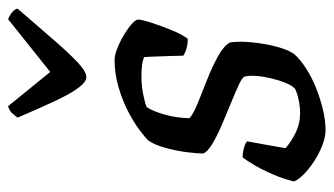

<svg xmlns="http://www.w3.org/2000/svg" viewBox="-188 -604 792 455"><g transform="rotate(-90 207.5 -376.0)"><path d="M127.4 0Q110.4 0 90.2 -8Q70.1 -16 51.9 -28Q33.8 -40 21.1 -53Q8.5 -66 5.5 -75Q11.5 -100.2 22.6 -125.6Q33.7 -151 45.3 -170.4Q56.9 -189.8 62.7 -196.5Q70.2 -196.5 77.4 -195.2Q84.6 -193.8 91.2 -191.3Q97.8 -188.8 100.6 -185.8Q97.6 -169.5 93.4 -146.5Q89.1 -123.4 84.4 -95Q98.6 -82 120.4 -71.2Q142.3 -60.3 168.1 -60.3Q181.9 -60.3 198 -63.6Q214.2 -66.9 224.9 -72.1Q232.9 -79.3 239 -94.3Q245.1 -109.2 249.6 -127.8Q254.1 -146.4 255.5 -163.6Q256.9 -180.8 254.1 -191.6Q252.1 -197.6 233.6 -206Q215.1 -214.4 189.5 -224.9Q163.9 -235.4 138.2 -246.4Q112.5 -257.4 93.6 -268.9Q74.7 -280.4 71.7 -290.4Q71.7 -302.9 74.7 -327.4Q77.7 -351.9 84.7 -378.1Q91.7 -404.4 102.7 -420.4Q110.7 -428.4 128.5 -441.6Q146.2 -454.9 172 -468.2Q197.8 -481.5 229.2 -490.7Q260.6 -500 294.2 -500Q304 -500 319.7 -494Q335.5 -488 351.5 -478.5Q367.6 -469 378.4 -459.5Q389.1 -450 389.1 -444Q389.1 -436 381.5 -412.2Q373.9 -388.5 363.7 -364Q353.5 -339.5 343.5 -326.5Q335.4 -326.5 327.2 -328Q319 -329.5 312.6 -332.3Q306.3 -335.2 303.5 -337.2Q303.5 -350.5 302.8 -367.4Q302 -384.4 301.6 -401.3Q301.2 -418.3 300.2 -430Q290.2 -434 277.8 -435.2Q265.3 -436.3 255.2 -436.3Q231.8 -436.3 210.6 -431.9Q189.4 -427.6 181.6 -423.8Q171.6 -408.8 163.7 -380.4Q155.9 -352 155.4 -322.3Q165.4 -313.3 190.9 -302.9Q216.5 -292.5 246.6 -280.7Q276.8 -268.8 301.9 -255Q327 -241.2 335.1 -226.2Q338.1 -203.5 335.1 -173.5Q332.1 -143.5 325.1 -116.8Q318.1 -90.2 307.9 -75Q294.9 -60 273.2 -46.1Q251.6 -32.2 226 -22.1Q200.5 -12 174.8 -6Q149.2 0 127.4 0ZM252.9 -566.8Q241.1 -566.8 226.7 -586.6Q212.2 -606.4 195.1 -643.3Q177.9 -680.2 156.7 -729.9Q162 -737 167.5 -743Q173.1 -749.1 183.9 -752.3L265 -652.5L390 -752.3Q400 -748.3 407.1 -742.2Q414.1 -736 415.1 -729.9Q372.8 -681 340.8 -644.1Q308.9 -607.2 287.2 -587Q265.4 -566.8 252.9 -566.8Z"/></g></svg>

Font: Texturina Medium
Style: Italic
Weight: 500
Italic angle: -11°
Designer: Guillermo Torres Carreño
Foundry: Omnibus-Type
Version: Version 1.002